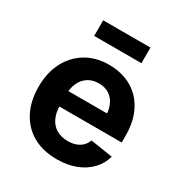

<svg xmlns="http://www.w3.org/2000/svg" viewBox="-174 -857 937 993"><g transform="rotate(30 295.0 -360.5)"><path d="M305.7 10.7Q222.7 10.7 162.6 -23.4Q102.5 -57.6 70.1 -120.4Q37.6 -183.1 37.6 -268.1Q37.6 -351.6 70.1 -414.6Q102.5 -477.5 161.1 -512.9Q219.7 -548.3 298.3 -548.3Q352.5 -548.3 398.9 -531Q445.3 -513.7 480.2 -479Q515.1 -444.3 534.7 -392.8Q554.2 -341.3 554.2 -273.4V-232.4H96.7V-324.7H482.9L415 -300.3Q415 -342.3 401.9 -373.3Q388.7 -404.3 363 -421.4Q337.4 -438.5 299.8 -438.5Q262.2 -438.5 235.8 -421.1Q209.5 -403.8 195.6 -374Q181.6 -344.2 181.6 -305.7V-241.2Q181.6 -195.3 197.3 -163.3Q212.9 -131.3 241.5 -115.2Q270 -99.1 308.1 -99.1Q334 -99.1 355.2 -106.4Q376.5 -113.8 391.4 -128.2Q406.2 -142.6 414.1 -163.6L546.4 -143.1Q533.7 -96.7 500.7 -62.3Q467.8 -27.8 418.2 -8.5Q368.7 10.7 305.7 10.7ZM437.5 -731.9V-638.7H155.3V-731.9Z"/></g></svg>

Font: Inter 17pt
Style: Bold
Weight: 700
Version: Version 4.001;git-66647c0bb